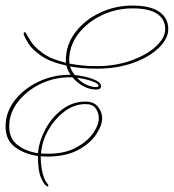

<svg xmlns="http://www.w3.org/2000/svg" viewBox="-39 -551 623 688"><path d="M127 115Q118 109 107.5 85Q97 61 97 10V8Q51 2 16 -23Q-19 -48 -19 -98Q-19 -149 13.5 -191Q46 -233 98.5 -258Q151 -283 210 -283H214Q203 -299 199 -316Q140 -329 108 -351.5Q76 -374 63 -395Q50 -416 47 -425Q44 -433 48 -435Q52 -437 55 -431Q59 -423 71.5 -403Q84 -383 113.5 -361Q143 -339 198 -326Q197 -330 197 -335Q197 -390 230.5 -434.5Q264 -479 318.5 -505Q373 -531 436 -531Q500 -531 532 -508.5Q564 -486 564 -447Q564 -413 530.5 -380Q497 -347 439 -326Q381 -305 308 -305Q280 -305 256.5 -307Q233 -309 212 -313Q217 -297 229 -282Q263 -279 293 -268Q323 -257 323 -242Q323 -235 318 -232.5Q313 -230 306 -230Q283 -230 260 -242Q237 -254 221 -274Q215 -274 210 -274Q154 -274 104.5 -249.5Q55 -225 24.5 -185Q-6 -145 -6 -98Q-6 -54 24.5 -31Q55 -8 97 -2Q101 -45 123.5 -87.5Q146 -130 183.5 -158.5Q221 -187 267 -187Q297 -187 312 -168.5Q327 -150 327 -127Q327 -101 305 -68.5Q283 -36 239.5 -13Q196 10 131 10Q119 10 107 9Q107 12 107 17Q108 48 114.5 72.5Q121 97 133 110Q135 113 134 116Q133 119 127 115ZM209 -335Q209 -329 210 -323Q231 -319 255 -316.5Q279 -314 308 -314Q373 -314 429 -333.5Q485 -353 519 -384Q553 -415 553 -447Q553 -482 524 -501.5Q495 -521 436 -521Q377 -521 325 -496Q273 -471 241 -429Q209 -387 209 -335ZM314 -244Q314 -252 289.5 -260.5Q265 -269 237 -272Q251 -257 269.5 -248Q288 -239 306 -239Q314 -239 314 -244ZM268 -178Q227 -178 192 -151.5Q157 -125 134 -84.5Q111 -44 108 -1Q119 0 131 0Q193 0 233.5 -22Q274 -44 294.5 -73.5Q315 -103 315 -127Q315 -147 304 -162.5Q293 -178 268 -178Z"/></svg>

Font: Kapakana Light
Style: Regular
Weight: 300
Designer: Kyosuke Nagai
Version: Version 1.000